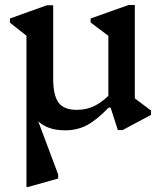

<svg xmlns="http://www.w3.org/2000/svg" viewBox="-20 -509 644 769"><path d="M86 -189H113V-77L213 190V206L92 240H86ZM241 13Q164 13 125 -31.5Q86 -76 86 -164V-401L129 -332L20 -418V-435L168 -488H193V-194Q193 -127 214.5 -98Q236 -69 288 -69Q329 -69 363 -87Q397 -105 430 -142V-78H415Q367 -28 328 -7.5Q289 13 241 13ZM452 12 423 -78H414V-402L457 -333L343 -419V-435L495 -489H520V-85L479 -146L585 -66V-49L471 12Z"/></svg>

Font: Platypi Light
Style: Regular
Weight: 400
Version: Version 1.200